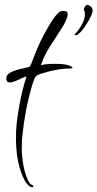

<svg xmlns="http://www.w3.org/2000/svg" viewBox="-20 -614 403 794"><path d="M113 160Q103 160 92.5 147.5Q82 135 73 113Q58 77 52 37.5Q46 -2 46 -42Q46 -86 52 -128Q58 -170 65 -204Q70 -228 77 -255Q84 -282 90 -298Q84 -297 71 -291Q58 -285 44.5 -279Q31 -273 21 -273Q6 -273 6 -290Q6 -299 12.5 -306Q19 -313 29 -317Q49 -326 73 -330.5Q97 -335 105 -340L131 -406Q135 -416 145.5 -438.5Q156 -461 170.5 -487Q185 -513 199 -534Q210 -550 220 -559.5Q230 -569 242 -569Q260 -569 260 -555Q260 -547 253.5 -531Q247 -515 230 -489Q211 -459 191.5 -429.5Q172 -400 158 -368Q157 -364 153.5 -355.5Q150 -347 148 -345L168 -348Q176 -349 186 -349.5Q196 -350 208 -350Q225 -350 240.5 -348.5Q256 -347 266 -343Q271 -341 275.5 -338.5Q280 -336 280 -334Q280 -330 254 -330Q239 -330 211.5 -325Q184 -320 149 -309Q132 -304 126 -295Q120 -286 110 -252Q95 -198 86 -148.5Q77 -99 72 -48Q71 -38 70.5 -27Q70 -16 70 -3Q70 31 76.5 68Q83 105 96 132Q99 138 102.5 143Q106 148 111 150Q118 153 118 157Q118 160 113 160ZM298 -469Q294 -468 290 -469Q286 -470 291 -474Q297 -480 306.5 -493Q316 -506 323.5 -522.5Q331 -539 331 -554Q331 -558 331 -561.5Q331 -565 329 -568Q327 -572 327 -574Q327 -583 337 -593Q338 -594 341 -594Q346 -594 351.5 -590Q357 -586 361 -581Q363 -575 363 -571Q363 -561 356 -547Q346 -525 329 -501Q312 -477 298 -469Z"/></svg>

Font: Inspiration
Style: Regular
Weight: 400
Designer: Robert E. Leuschke
Foundry: Robert E. Leuschke
Version: Version 2.010; ttfautohint (v1.8.3)